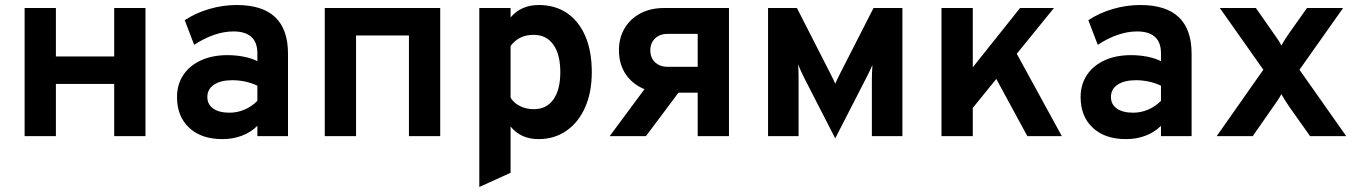

<svg xmlns="http://www.w3.org/2000/svg" viewBox="-20 -543 5421 766"><path d="M78.2 0V-511H203V-317.8H435.6V-511H560.4V0H435.6V-208.2H203V0Z M867.2 12Q783.3 12 734.8 -33.2Q686.2 -78.5 686.2 -155.8Q686.2 -206.1 711.4 -243.8Q736.5 -281.5 781.8 -302.2Q827 -323 887.4 -323Q921 -323 952.2 -316.9Q983.5 -310.7 1006.8 -299V-330.8Q1006.8 -374.1 982.6 -395.9Q958.5 -417.6 911.4 -417.6Q874 -417.6 834.5 -404.1Q794.9 -390.6 754.6 -364.2L717 -462.4Q760.9 -491.5 815 -507.2Q869 -523 924.2 -523Q1026.9 -523 1078 -474.4Q1129 -425.7 1129 -328.8V0H1006.8V-41Q981 -15.2 945.1 -1.6Q909.3 12 867.2 12ZM895.8 -93.4Q926.8 -93.4 955.5 -105.7Q984.3 -117.9 1006.8 -140.6V-201Q985.5 -211.6 959.3 -217.3Q933.1 -223 907.2 -223Q860.5 -223 833.9 -205.2Q807.2 -187.5 807.2 -156Q807.2 -126.7 830.5 -110.1Q853.8 -93.4 895.8 -93.4Z M1275.7 0V-511H1736.3V0H1611.5V-401.4H1400.5V0Z M1892.2 203V-511H2017V-473.4Q2059.1 -523 2129.4 -523Q2195 -523 2242.4 -490.6Q2289.8 -458.3 2315.4 -398.3Q2341 -338.3 2341 -255.4Q2341 -174.9 2314.4 -114.8Q2287.8 -54.7 2239.9 -21.4Q2192.1 12 2128.2 12Q2092.8 12 2064.9 -0.7Q2037.1 -13.3 2017 -38.4V146.4ZM2109.4 -107.4Q2160.4 -107.4 2187.9 -146.2Q2215.4 -184.9 2215.4 -255.4Q2215.4 -326 2187.5 -365Q2159.6 -404 2109.4 -404Q2079.1 -404 2056.3 -392.9Q2033.6 -381.8 2017 -359.6V-153Q2030.3 -131.7 2055.1 -119.5Q2079.8 -107.4 2109.4 -107.4Z M2763.5 0V-173.4H2628.9Q2575.5 -173.4 2535 -194.8Q2494.5 -216.1 2471.9 -254.1Q2449.3 -292.2 2449.3 -342.6Q2449.3 -392.5 2472.1 -430.4Q2494.8 -468.4 2535.2 -489.7Q2575.6 -511 2628.9 -511H2888.3V0ZM2412.5 0 2583.1 -230.2H2729.5L2557.1 0ZM2644.1 -276.4H2763.5V-408H2644.1Q2612.7 -408 2593.6 -389.8Q2574.5 -371.6 2574.5 -342.2Q2574.5 -312.5 2593.6 -294.4Q2612.7 -276.4 2644.1 -276.4Z M3312.2 9 3187.2 -234.6Q3181.7 -246.1 3175.4 -259.7Q3169.2 -273.3 3163.8 -286.2Q3165 -275.1 3165.5 -262.2Q3166 -249.4 3166 -238.2V0H3044.2V-511H3159.4L3293.2 -248.8Q3299.3 -236.6 3304.2 -226.7Q3309 -216.8 3312.2 -209Q3315.6 -216.8 3320.3 -226.7Q3325.1 -236.6 3331.2 -248.8L3465 -511H3580.2V0H3458.4V-229Q3458.4 -240.2 3459.1 -256.2Q3459.7 -272.3 3460.6 -283.4Q3454.9 -270.8 3448.4 -256.9Q3441.8 -243.1 3435.6 -231.4Z M3826.4 -70V-231.2L4049.6 -511H4184.8ZM3736.2 0V-511H3861V0ZM4078.6 0 3930.6 -272.8 4012 -373.2 4216.2 0Z M4472.2 12Q4388.3 12 4339.8 -33.2Q4291.2 -78.5 4291.2 -155.8Q4291.2 -206.1 4316.4 -243.8Q4341.5 -281.5 4386.8 -302.2Q4432 -323 4492.4 -323Q4526 -323 4557.2 -316.9Q4588.5 -310.7 4611.8 -299V-330.8Q4611.8 -374.1 4587.6 -395.9Q4563.5 -417.6 4516.4 -417.6Q4479 -417.6 4439.4 -404.1Q4399.9 -390.6 4359.6 -364.2L4322 -462.4Q4365.9 -491.5 4419.9 -507.2Q4474 -523 4529.2 -523Q4631.9 -523 4682.9 -474.4Q4734 -425.7 4734 -328.8V0H4611.8V-41Q4586 -15.2 4550.1 -1.6Q4514.3 12 4472.2 12ZM4500.8 -93.4Q4531.8 -93.4 4560.6 -105.7Q4589.3 -117.9 4611.8 -140.6V-201Q4590.5 -211.6 4564.3 -217.3Q4538.1 -223 4512.2 -223Q4465.5 -223 4438.9 -205.2Q4412.2 -187.5 4412.2 -156Q4412.2 -126.7 4435.5 -110.1Q4458.8 -93.4 4500.8 -93.4Z M4834.2 0 5020.2 -264.8 4846.6 -511H4990.4L5061.2 -409.8Q5069.7 -398.2 5078.4 -385.1Q5087.2 -372 5092 -361.4Q5098.1 -372.2 5106.4 -385.4Q5114.6 -398.5 5122.6 -409.8L5194.2 -511H5338.4L5164.4 -264.8L5350.8 0H5206.6L5122.2 -119.2Q5114.2 -130.7 5106.1 -143.9Q5098.1 -157.1 5092 -167.6Q5087.2 -157.1 5078.1 -143.9Q5069.1 -130.7 5061.2 -119.5L4978 0Z"/></svg>

Font: Overpass
Style: Regular
Weight: 400
Designer: Delve Withrington, Dave Bailey, Thomas Jockin
Foundry: Delve Fonts LLC
Version: Version 4.000